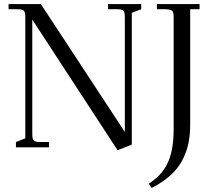

<svg xmlns="http://www.w3.org/2000/svg" viewBox="-20 -722 1053 941"><path d="M709 178.2Q738.3 159.2 758.5 138.9Q778.8 118.7 796.1 87.6Q813.5 56.6 822.3 12.2Q831.1 -32.2 831.1 -90.8V-637.2Q831.1 -662.1 824 -668.9Q816.9 -675.8 792 -676.8H749V-702.1H958V-676.8H912.1V-110.8Q912.1 -60.1 903.3 -18.6Q894.5 22.9 873.8 63Q853 103 815.4 137.2Q777.8 171.4 723.1 199.2ZM22 -676.8V-702.1H180.2L591.8 -75.2V-637.2Q591.8 -662.1 585 -669.4Q578.1 -676.8 553.2 -676.8H509.8V-702.1H671.9V-676.8L626 -659.2V-13.2L556.2 14.2L138.2 -626V-65.9Q138.2 -40.5 145.3 -33.2Q152.3 -25.9 176.8 -25.9H220.2V0H58.1V-25.9L104 -43.9V-637.2Q104 -662.1 96.9 -669.4Q89.8 -676.8 64.9 -676.8Z"/></svg>

Font: Dihjauti
Style: Regular
Weight: 400
Designer: T. Christopher White
Version: Version 3.0.0